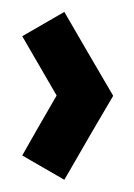

<svg xmlns="http://www.w3.org/2000/svg" viewBox="-20 -376 221 316"><path d="M73.2 -218.8Q54.7 -251 16.6 -316.4Q40 -330.1 85.9 -356.4Q112.3 -310.5 166 -218.8V-217.8Q138.7 -171.9 85.9 -80.1Q62.5 -93.8 16.6 -120.1Q35.2 -153.3 73.2 -218.8Z"/></svg>

Font: mr_KirucoupageG
Style: Regular
Weight: 400
Designer: Jan Henkel
Version: Version 1.00 May 25, 2020, initial release